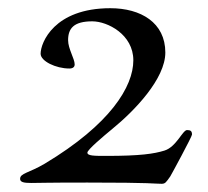

<svg xmlns="http://www.w3.org/2000/svg" viewBox="-20 -444 508 468"><path d="M29 -8C29 0 38 2 56 2C83 2 83 1 193 1C355 1 356 4 374 4C383 4 385 0 395 -14C397 -17 448 -111 448 -116C448 -124 445 -127 436 -127C425 -127 410 -86 381 -77C355 -69 322 -64 239 -64C210 -64 193 -64 193 -72C193 -79 231 -111 254 -130C308 -174 383 -252 383 -316C383 -389 323 -424 249 -424C112 -424 79 -340 79 -313C79 -295 116 -277 149 -277C158 -277 162 -281 162 -287C162 -301 146 -325 146 -346C146 -375 160 -392 205 -392C242 -392 305 -360 305 -297C305 -233 249 -141 89 -45C50 -22 29 -22 29 -8Z"/></svg>

Font: OFL Sorts Mill Goudy
Style: Regular
Weight: 500
Version: Version 003.000